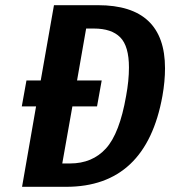

<svg xmlns="http://www.w3.org/2000/svg" viewBox="-20 -720 660 740"><path d="M119 -310H64L82 -410H137L188 -700H358Q616 -700 616 -457Q616 -406 606 -350Q543 0 235 0H65ZM250 -90Q336 -90 388.5 -148Q441 -206 466 -350Q477 -409 477 -460Q477 -542 443.5 -576Q410 -610 342 -610H312L277 -410H372L354 -310H259L220 -90Z"/></svg>

Font: Scada
Style: Bold Italic
Weight: 700
Italic angle: -10°
Version: Version 4.000